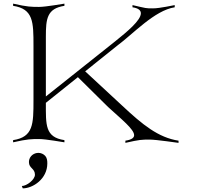

<svg xmlns="http://www.w3.org/2000/svg" viewBox="-20 -785 1098 1055"><path d="M669 0C748 -18 760 -18 802 -18C839 -18 958 0 961 0V-12C850 -29 763 -100 653 -203L448 -393L624 -534C711 -598 829 -728 940 -745V-757C937 -757 858 -739 821 -739C779 -739 787 -739 708 -757V-745C741 -740 754 -728 754 -712C754 -673 679 -611 613 -558L232 -255V-532V-583C232 -682 238 -738 334 -753V-765C331 -765 232 -747 195 -747C153 -747 131 -747 52 -765V-753C163 -736 164 -665 164 -534V-234C164 -103 163 -32 52 -15V-3C131 -21 153 -21 195 -21C232 -21 331 -3 334 -3V-15C227 -31 232 -99 232 -220L408 -361L574 -197C647 -130 717 -75 717 -42C717 -28 703 -17 669 -12ZM105 250C161 250 240 198 240 113C240 99 239 84 229 72C219 61 205 55 191 55C179 55 167 59 157 67C148 75 139 86 139 106C139 140 172 140 172 175C172 202 127 237 100 237Z"/></svg>

Font: Cantique Normal
Style: Regular
Weight: 400
Designer: Sébastien Hayez
Foundry: Sébastien Hayez & Ariel Martín Pérez
Version: Version 1.000;hotconv 1.0.109;makeotfexe 2.5.65596